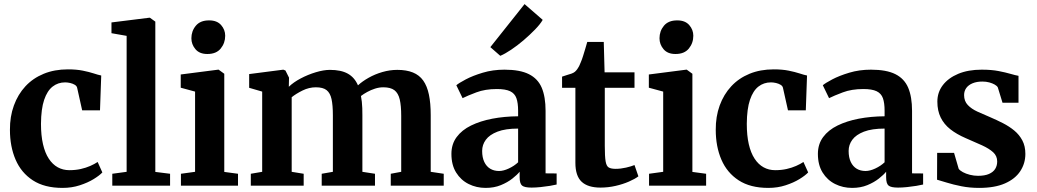

<svg xmlns="http://www.w3.org/2000/svg" viewBox="-20 -906 5060 937"><path d="M285 11Q197 11 140.2 -26Q83.5 -63 56 -127Q28.5 -191 28.5 -272Q28 -337 47.8 -391.2Q67.5 -445.5 104.2 -485Q141 -524.5 193.5 -546Q246 -567.5 311.5 -567.5Q353.5 -567.5 384.2 -561.2Q415 -555 437 -547.8Q459 -540.5 474 -537.5L468 -367.5H381L356.5 -477.5Q354.5 -486.5 345 -492.2Q335.5 -498 322.5 -501Q309.5 -504 298 -504Q263 -504 236.8 -483.5Q210.5 -463 195.5 -418.8Q180.5 -374.5 180 -301.5Q180 -245 189.8 -202.5Q199.5 -160 218 -131.8Q236.5 -103.5 262 -89.5Q287.5 -75.5 318.5 -75.5Q348.5 -75.5 374 -81.2Q399.5 -87 420.5 -96.2Q441.5 -105.5 456.5 -115.5L479.5 -64.5Q465.5 -49.5 437 -32Q408.5 -14.5 369.5 -1.8Q330.5 11 285 11Z M598 -67.5V-731L524 -744V-796.5L708.5 -819.5H711.5L738 -800.5V-67L810 -58V0H528V-58Z M863 0V-58L932 -67.5V-459L862 -478V-542.5L1044.5 -566H1047L1074.5 -546V-67L1141.5 -58V0ZM991.5 -642.5Q953.5 -642.5 933.8 -666Q914 -689.5 914 -719Q914 -754.5 935.8 -780.5Q957.5 -806.5 1000 -806.5H1001Q1039 -806.5 1059 -783.8Q1079 -761 1079 -731.5Q1079 -696 1057.2 -669.2Q1035.5 -642.5 992.5 -642.5Z M1204 0V-58L1259.5 -67.5V-459L1196 -477.5V-544.5L1362.5 -566L1373 -562L1390.5 -527L1389.5 -482.5Q1412 -504.5 1447.5 -523.2Q1483 -542 1521.5 -553.5Q1560 -565 1590 -565Q1644.5 -565 1677.5 -546.5Q1710.5 -528 1727 -489.5Q1748 -509 1779 -526.5Q1810 -544 1846.2 -554.5Q1882.5 -565 1919 -565Q1964 -565 1995.2 -552.2Q2026.5 -539.5 2045.5 -512.8Q2064.5 -486 2073.2 -444.2Q2082 -402.5 2082 -344.5V-67.5L2145.5 -58V0H1887V-58L1938 -67.5V-340.5Q1938 -390 1930.8 -420.8Q1923.5 -451.5 1904.8 -465.8Q1886 -480 1850.5 -480Q1830.5 -480 1810.2 -473.5Q1790 -467 1772.2 -457.2Q1754.5 -447.5 1741.5 -437.5Q1744 -424.5 1745.8 -409.5Q1747.5 -394.5 1748 -378.2Q1748.5 -362 1748.5 -344V-67.5L1810 -58V0H1550V-58L1604.5 -67.5V-343.5Q1604.5 -392.5 1598 -422.2Q1591.5 -452 1574 -466Q1556.5 -480 1521.5 -480Q1488 -480 1456.2 -464.2Q1424.5 -448.5 1403.5 -431.5V-67.5L1462 -58V0Z M2350 11Q2305 11 2267 -8Q2229 -27 2206 -64Q2183 -101 2183 -155Q2183 -202.5 2208.5 -237Q2234 -271.5 2279 -293.5Q2324 -315.5 2382.8 -326.8Q2441.5 -338 2508.5 -338.5V-365.5Q2508.5 -403.5 2500.2 -426.8Q2492 -450 2469.5 -460.8Q2447 -471.5 2405 -471.5Q2347.5 -471.5 2304.5 -455.2Q2261.5 -439 2237.5 -427L2207 -490Q2219 -500.5 2253 -518.5Q2287 -536.5 2336 -551.2Q2385 -566 2442 -566Q2517.5 -566 2561.2 -544Q2605 -522 2623.8 -477.8Q2642.5 -433.5 2642.5 -365V-60L2696.5 -59.5V-5.5Q2685 -2.5 2663.8 1Q2642.5 4.5 2618.2 7Q2594 9.5 2574 9.5Q2540 9.5 2528 -0.2Q2516 -10 2516 -41V-68Q2504 -53 2480.5 -34.5Q2457 -16 2424.2 -2.5Q2391.5 11 2350 11ZM2415.5 -71.5Q2437 -71.5 2463.2 -83.8Q2489.5 -96 2508.5 -114V-278.5Q2446.5 -278.5 2407.8 -263.5Q2369 -248.5 2351 -224Q2333 -199.5 2333 -169.5Q2333 -137.5 2343.5 -115.5Q2354 -93.5 2372.5 -82.5Q2391 -71.5 2415.5 -71.5ZM2421 -634 2373 -676 2540 -886 2628.5 -809Q2616.5 -788 2591 -761.8Q2565.5 -735.5 2534.8 -709.2Q2504 -683 2474 -663Q2444 -643 2422.5 -634Z M2910.5 9.5Q2849 9.5 2818.5 -19Q2788 -47.5 2788 -111.5V-477.5H2723V-532Q2734.5 -536.5 2746.8 -539.8Q2759 -543 2769.2 -546.8Q2779.5 -550.5 2786 -556Q2792.5 -562 2797.2 -568.5Q2802 -575 2806.2 -583.2Q2810.5 -591.5 2814.5 -602.5Q2820 -615 2825.5 -632.8Q2831 -650.5 2836.5 -668.8Q2842 -687 2846 -701.5H2926.5L2930.5 -553H3076.5V-477.5H2931.5V-194.5Q2931.5 -142.5 2935.5 -118.8Q2939.5 -95 2951 -88.5Q2962.5 -82 2984.5 -82Q3009 -82 3035 -88Q3061 -94 3076.5 -100.5L3095.5 -45.5Q3078.5 -32.5 3049.2 -19.8Q3020 -7 2984 1.2Q2948 9.5 2910.5 9.5Z M3147.5 0V-58L3216.5 -67.5V-459L3146.5 -478V-542.5L3329 -566H3331.5L3359 -546V-67L3426 -58V0ZM3276 -642.5Q3238 -642.5 3218.2 -666Q3198.5 -689.5 3198.5 -719Q3198.5 -754.5 3220.2 -780.5Q3242 -806.5 3284.5 -806.5H3285.5Q3323.5 -806.5 3343.5 -783.8Q3363.5 -761 3363.5 -731.5Q3363.5 -696 3341.8 -669.2Q3320 -642.5 3277 -642.5Z M3729.5 11Q3641.5 11 3584.8 -26Q3528 -63 3500.5 -127Q3473 -191 3473 -272Q3472.5 -337 3492.2 -391.2Q3512 -445.5 3548.8 -485Q3585.5 -524.5 3638 -546Q3690.5 -567.5 3756 -567.5Q3798 -567.5 3828.8 -561.2Q3859.5 -555 3881.5 -547.8Q3903.5 -540.5 3918.5 -537.5L3912.5 -367.5H3825.5L3801 -477.5Q3799 -486.5 3789.5 -492.2Q3780 -498 3767 -501Q3754 -504 3742.5 -504Q3707.5 -504 3681.2 -483.5Q3655 -463 3640 -418.8Q3625 -374.5 3624.5 -301.5Q3624.5 -245 3634.2 -202.5Q3644 -160 3662.5 -131.8Q3681 -103.5 3706.5 -89.5Q3732 -75.5 3763 -75.5Q3793 -75.5 3818.5 -81.2Q3844 -87 3865 -96.2Q3886 -105.5 3901 -115.5L3924 -64.5Q3910 -49.5 3881.5 -32Q3853 -14.5 3814 -1.8Q3775 11 3729.5 11Z M4138.5 11Q4093.5 11 4055.5 -8Q4017.5 -27 3994.5 -64Q3971.5 -101 3971.5 -155Q3971.5 -202.5 3997 -237Q4022.5 -271.5 4067.5 -293.5Q4112.5 -315.5 4171.2 -326.8Q4230 -338 4297 -338.5V-365.5Q4297 -403.5 4288.8 -426.8Q4280.5 -450 4258 -460.8Q4235.5 -471.5 4193.5 -471.5Q4136 -471.5 4093 -455.2Q4050 -439 4026 -427L3995.5 -490Q4007.5 -500.5 4041.5 -518.5Q4075.5 -536.5 4124.5 -551.2Q4173.5 -566 4230.5 -566Q4306 -566 4349.8 -544Q4393.5 -522 4412.2 -477.8Q4431 -433.5 4431 -365V-60L4485 -59.5V-5.5Q4473.5 -2.5 4452.2 1Q4431 4.5 4406.8 7Q4382.5 9.5 4362.5 9.5Q4328.5 9.5 4316.5 -0.2Q4304.5 -10 4304.5 -41V-68Q4292.5 -53 4269 -34.5Q4245.5 -16 4212.8 -2.5Q4180 11 4138.5 11ZM4204 -71.5Q4225.5 -71.5 4251.8 -83.8Q4278 -96 4297 -114V-278.5Q4235 -278.5 4196.2 -263.5Q4157.5 -248.5 4139.5 -224Q4121.5 -199.5 4121.5 -169.5Q4121.5 -137.5 4132 -115.5Q4142.5 -93.5 4161 -82.5Q4179.5 -71.5 4204 -71.5Z M4759 11Q4712.5 11 4672.2 3Q4632 -5 4601.5 -14.5Q4571 -24 4553 -29L4553.5 -160H4636L4658.5 -82.5Q4664 -74 4678.8 -66Q4693.5 -58 4713.2 -53Q4733 -48 4753 -48Q4785.5 -48 4806.2 -57Q4827 -66 4836.8 -81.8Q4846.5 -97.5 4846.5 -118Q4846.5 -145 4826.8 -163Q4807 -181 4772.5 -196.8Q4738 -212.5 4692.5 -232Q4648.5 -251 4617.8 -275.2Q4587 -299.5 4570.8 -332.5Q4554.5 -365.5 4554.5 -410Q4554.5 -455.5 4581.2 -490.5Q4608 -525.5 4656.5 -545.8Q4705 -566 4770.5 -566Q4819 -566 4853.5 -559.2Q4888 -552.5 4911.8 -545.5Q4935.5 -538.5 4950.5 -536V-404.5H4872.5L4849.5 -479.5Q4845.5 -487 4834.5 -493.2Q4823.5 -499.5 4808 -503.8Q4792.5 -508 4774 -508Q4747 -508 4726.8 -499.8Q4706.5 -491.5 4695.8 -476.8Q4685 -462 4685 -442Q4685 -412.5 4703 -393.5Q4721 -374.5 4750.2 -361.2Q4779.5 -348 4812.5 -334Q4844 -320.5 4874.8 -304.8Q4905.5 -289 4930 -268.8Q4954.5 -248.5 4969.2 -220.8Q4984 -193 4984 -155Q4984 -108.5 4959.2 -70.8Q4934.5 -33 4884.5 -11Q4834.5 11 4759 11Z"/></svg>

Font: Merriweather 24pt
Style: Bold
Weight: 700
Designer: Eben Sorkin
Foundry: Eben Sorkin
Version: Version 2.100